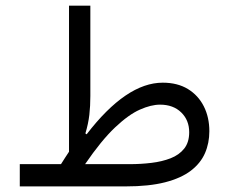

<svg xmlns="http://www.w3.org/2000/svg" viewBox="-20 -666 818 686"><path d="M284 -79.5Q342.3 -164.6 391 -210.6Q439.6 -256.6 479.7 -274.3Q519.7 -292.1 551.7 -292.1Q599.1 -292.1 627.6 -264.2Q656 -236.4 656 -193.6Q656 -157.6 638.1 -135Q620.2 -112.5 589.6 -100.5Q558.9 -88.6 521.2 -84.1Q483.5 -79.5 443.4 -79.5ZM197.9 -79.5H50.7V0H428.8Q512.5 0 569.8 -14.7Q627.1 -29.5 662 -56.2Q696.8 -82.9 712.4 -118.8Q728 -154.7 728 -197.2Q728 -246.9 708.2 -286.1Q688.4 -325.3 651.3 -348Q614.1 -370.6 561.4 -370.6Q431.4 -370.6 289.5 -186.1L285.1 -189.3Q295.5 -223.7 299.2 -255.5Q302.8 -287.2 302.8 -323.1V-645.7H226.6V-123.9Q219.5 -113 212.3 -102.1Q205.1 -91.1 197.9 -79.5Z"/></svg>

Font: Estedad-FD VF
Style: Regular
Weight: 100
Designer: Amin Abedi
Version: Version 7.3